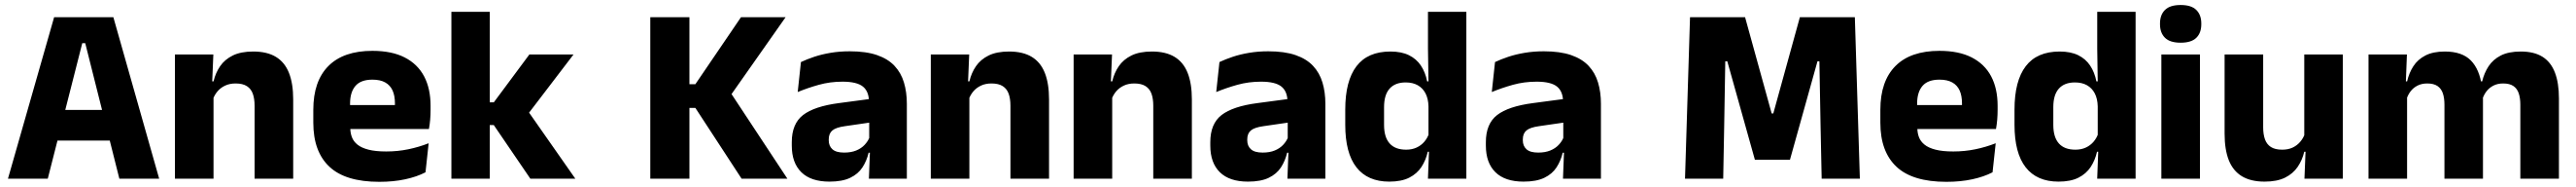

<svg xmlns="http://www.w3.org/2000/svg" viewBox="-20 -707 10216 740"><path d="M169.5 0H11.6L194.7 -639H429.6L611.3 0H453.4L318.1 -536.1H306.3ZM454.8 -150.6H167.1V-271.9H454.8Z M1142.9 0H989.8V-288.8Q989.8 -315.9 982.9 -335.6Q975.9 -355.4 959.4 -366Q942.9 -376.7 914.5 -376.7Q890.9 -376.7 872.9 -368.2Q854.9 -359.8 842.8 -345.6Q830.7 -331.4 824.4 -313.5L800.8 -385H827Q834.8 -418.5 853.1 -445.1Q871.4 -471.7 903.3 -487.4Q935.3 -503.1 984.4 -503.1Q1039.4 -503.1 1074.4 -481.9Q1109.4 -460.7 1126.1 -418.7Q1142.9 -376.6 1142.9 -313.3ZM826.9 0H673.9V-491.4H826.2L821.1 -368.6L826.9 -354.2Z M1484.5 12.5Q1350.4 12.5 1286.6 -47.2Q1222.7 -107 1222.7 -221.4V-272.5Q1222.7 -385.7 1282.6 -445.8Q1342.4 -505.8 1457.2 -505.8Q1534 -505.8 1585.1 -479.7Q1636.3 -453.6 1662.1 -405.1Q1687.8 -356.5 1687.8 -288.5V-272.1Q1687.8 -253 1686.2 -233.3Q1684.5 -213.5 1681.3 -196.4H1543.6Q1545.3 -225.6 1545.9 -251.4Q1546.5 -277.2 1546.5 -297.9Q1546.5 -328.3 1537 -349.2Q1527.4 -370 1507.7 -380.9Q1488 -391.8 1457.2 -391.8Q1411.2 -391.8 1389.9 -367.1Q1368.5 -342.4 1368.5 -296.9V-252L1369.4 -235.3V-200.5Q1369.4 -181.3 1375.7 -164.4Q1382 -147.5 1397.8 -134.7Q1413.7 -121.9 1441.4 -114.8Q1469.2 -107.6 1512.1 -107.6Q1557.4 -107.6 1599.5 -116.3Q1641.6 -125 1680.2 -140.1L1667.7 -25.2Q1633.7 -7.5 1587.1 2.5Q1540.6 12.5 1484.5 12.5ZM1650.5 -196.4H1303.7V-291.2H1650.5Z M2261.9 0H2083.5L1938.5 -212.1H1898.7V-302.1H1938.7L2079.7 -491.4H2254.8L2067.9 -247.3V-276.5ZM1922.5 0H1770.4V-660.3H1922.5Z M3103 0H2921.4L2738.1 -280H2698.8V-373.8H2738.1L2919.1 -639H3096.1L2869.7 -317.8L2869.5 -352.9ZM2714.5 0H2559.3V-639H2714.5Z M3576.9 0H3426.4L3431.1 -123L3427.6 -130.7V-284L3426.7 -303.9Q3426.7 -345.1 3402.5 -364.5Q3378.3 -383.8 3321.8 -383.8Q3272.3 -383.8 3227.8 -371.4Q3183.3 -359 3144 -342.8L3156.8 -461.4Q3180.3 -472.5 3209.7 -482.3Q3239.2 -492.1 3274.6 -498Q3309.9 -504 3350.4 -504Q3415 -504 3458.6 -489Q3502.1 -474 3528 -446.4Q3554 -418.8 3565.4 -380.6Q3576.9 -342.5 3576.9 -296.4ZM3270 11.7Q3196.4 11.7 3158.5 -25.4Q3120.5 -62.6 3120.5 -131V-144.3Q3120.5 -217.1 3165.1 -251.7Q3209.8 -286.3 3307.3 -299L3439.3 -316.5L3448.3 -224.6L3331.3 -207.7Q3295.8 -202.8 3281.5 -190.8Q3267.1 -178.8 3267.1 -155.4V-151.8Q3267.1 -129.5 3281.6 -116.4Q3296.1 -103.2 3328.1 -103.2Q3356 -103.2 3376.1 -111.5Q3396.3 -119.8 3409.4 -133.8Q3422.6 -147.7 3429.1 -164.4L3450.6 -102.7H3425.3Q3417.6 -70.3 3400.7 -44.5Q3383.8 -18.6 3352.4 -3.5Q3321.1 11.7 3270 11.7Z M4140.9 0H3987.8V-288.8Q3987.8 -315.9 3980.9 -335.6Q3973.9 -355.4 3957.4 -366Q3940.9 -376.7 3912.5 -376.7Q3888.9 -376.7 3870.9 -368.2Q3852.9 -359.8 3840.8 -345.6Q3828.7 -331.4 3822.4 -313.5L3798.8 -385H3825Q3832.8 -418.5 3851.1 -445.1Q3869.4 -471.7 3901.3 -487.4Q3933.3 -503.1 3982.4 -503.1Q4037.4 -503.1 4072.4 -481.9Q4107.4 -460.7 4124.1 -418.7Q4140.9 -376.6 4140.9 -313.3ZM3824.9 0H3671.9V-491.4H3824.2L3819.1 -368.6L3824.9 -354.2Z M4707.4 0H4554.3V-288.8Q4554.3 -315.9 4547.4 -335.6Q4540.4 -355.4 4523.9 -366Q4507.4 -376.7 4479 -376.7Q4455.4 -376.7 4437.4 -368.2Q4419.4 -359.8 4407.3 -345.6Q4395.2 -331.4 4388.9 -313.5L4365.3 -385H4391.5Q4399.3 -418.5 4417.6 -445.1Q4435.9 -471.7 4467.8 -487.4Q4499.8 -503.1 4548.9 -503.1Q4603.9 -503.1 4638.9 -481.9Q4673.9 -460.7 4690.6 -418.7Q4707.4 -376.6 4707.4 -313.3ZM4391.4 0H4238.4V-491.4H4390.7L4385.6 -368.6L4391.4 -354.2Z M5236.9 0H5086.4L5091.1 -123L5087.6 -130.7V-284L5086.7 -303.9Q5086.7 -345.1 5062.5 -364.5Q5038.3 -383.8 4981.8 -383.8Q4932.3 -383.8 4887.8 -371.4Q4843.3 -359 4804 -342.8L4816.8 -461.4Q4840.3 -472.5 4869.7 -482.3Q4899.2 -492.1 4934.6 -498Q4969.9 -504 5010.4 -504Q5075 -504 5118.6 -489Q5162.1 -474 5188 -446.4Q5214 -418.8 5225.4 -380.6Q5236.9 -342.5 5236.9 -296.4ZM4930 11.7Q4856.4 11.7 4818.5 -25.4Q4780.5 -62.6 4780.5 -131V-144.3Q4780.5 -217.1 4825.1 -251.7Q4869.8 -286.3 4967.3 -299L5099.3 -316.5L5108.3 -224.6L4991.3 -207.7Q4955.8 -202.8 4941.5 -190.8Q4927.1 -178.8 4927.1 -155.4V-151.8Q4927.1 -129.5 4941.6 -116.4Q4956.1 -103.2 4988.1 -103.2Q5016 -103.2 5036.1 -111.5Q5056.3 -119.8 5069.4 -133.8Q5082.6 -147.7 5089.1 -164.4L5110.6 -102.7H5085.3Q5077.6 -70.3 5060.7 -44.5Q5043.8 -18.6 5012.4 -3.5Q4981.1 11.7 4930 11.7Z M5490.3 11.7Q5404.5 11.7 5360.1 -44.9Q5315.8 -101.4 5315.8 -213.2V-273.3Q5315.8 -386.8 5360.3 -444.9Q5404.8 -503.1 5495 -503.1Q5538.8 -503.1 5568.5 -488.5Q5598.2 -473.9 5615.8 -447.5Q5633.5 -421.1 5640.6 -385H5682.2L5645.9 -286.2Q5645.1 -316.4 5634.2 -337.4Q5623.2 -358.4 5603.4 -369.6Q5583.6 -380.8 5555.5 -380.8Q5513.7 -380.8 5491.7 -356.3Q5469.7 -331.8 5469.7 -283.1V-212.6Q5469.7 -164.1 5491.8 -139.4Q5513.8 -114.7 5557.3 -114.7Q5580.6 -114.7 5598.9 -123.2Q5617.1 -131.7 5629.7 -146.5Q5642.3 -161.4 5648.5 -180.3L5685.8 -106.4H5643Q5635.7 -73.5 5618.2 -46.6Q5600.6 -19.7 5569.7 -4Q5538.7 11.7 5490.3 11.7ZM5796.1 0H5643.8L5648.5 -124.3L5645.9 -150.7V-349.5L5646.1 -371L5643.9 -513.7V-660.3H5796.1Z M6329.9 0H6179.4L6184.1 -123L6180.6 -130.7V-284L6179.7 -303.9Q6179.7 -345.1 6155.5 -364.5Q6131.3 -383.8 6074.8 -383.8Q6025.3 -383.8 5980.8 -371.4Q5936.3 -359 5897 -342.8L5909.8 -461.4Q5933.3 -472.5 5962.7 -482.3Q5992.2 -492.1 6027.6 -498Q6062.9 -504 6103.4 -504Q6168 -504 6211.6 -489Q6255.1 -474 6281 -446.4Q6307 -418.8 6318.4 -380.6Q6329.9 -342.5 6329.9 -296.4ZM6023 11.7Q5949.4 11.7 5911.5 -25.4Q5873.5 -62.6 5873.5 -131V-144.3Q5873.5 -217.1 5918.1 -251.7Q5962.8 -286.3 6060.3 -299L6192.3 -316.5L6201.3 -224.6L6084.3 -207.7Q6048.8 -202.8 6034.5 -190.8Q6020.1 -178.8 6020.1 -155.4V-151.8Q6020.1 -129.5 6034.6 -116.4Q6049.1 -103.2 6081.1 -103.2Q6109 -103.2 6129.1 -111.5Q6149.3 -119.8 6162.4 -133.8Q6175.6 -147.7 6182.1 -164.4L6203.6 -102.7H6178.3Q6170.6 -70.3 6153.7 -44.5Q6136.8 -18.6 6105.4 -3.5Q6074.1 11.7 6023 11.7Z M6814.9 0H6663.4L6683.3 -639H6901.6L7007.1 -258.1H7013.6L7119 -639H7337L7356.9 0H7205.4L7201 -209.5L7196.4 -464.5H7188.8L7079.7 -75H6940.5L6831.1 -464.5H6823.1L6818.8 -209Z M7700 12.5Q7565.9 12.5 7502.1 -47.2Q7438.2 -107 7438.2 -221.4V-272.5Q7438.2 -385.7 7498.1 -445.8Q7557.9 -505.8 7672.7 -505.8Q7749.5 -505.8 7800.6 -479.7Q7851.8 -453.6 7877.6 -405.1Q7903.3 -356.5 7903.3 -288.5V-272.1Q7903.3 -253 7901.7 -233.3Q7900 -213.5 7896.8 -196.4H7759.1Q7760.8 -225.6 7761.4 -251.4Q7762 -277.2 7762 -297.9Q7762 -328.3 7752.5 -349.2Q7742.9 -370 7723.2 -380.9Q7703.5 -391.8 7672.7 -391.8Q7626.7 -391.8 7605.4 -367.1Q7584 -342.4 7584 -296.9V-252L7584.9 -235.3V-200.5Q7584.9 -181.3 7591.2 -164.4Q7597.5 -147.5 7613.3 -134.7Q7629.2 -121.9 7656.9 -114.8Q7684.7 -107.6 7727.6 -107.6Q7772.9 -107.6 7815 -116.3Q7857.1 -125 7895.7 -140.1L7883.2 -25.2Q7849.2 -7.5 7802.6 2.5Q7756.1 12.5 7700 12.5ZM7866 -196.4H7519.2V-291.2H7866Z M8144.8 11.7Q8059 11.7 8014.6 -44.9Q7970.3 -101.4 7970.3 -213.2V-273.3Q7970.3 -386.8 8014.8 -444.9Q8059.3 -503.1 8149.5 -503.1Q8193.3 -503.1 8223 -488.5Q8252.7 -473.9 8270.3 -447.5Q8288 -421.1 8295.1 -385H8336.7L8300.4 -286.2Q8299.6 -316.4 8288.7 -337.4Q8277.7 -358.4 8257.9 -369.6Q8238.1 -380.8 8210 -380.8Q8168.2 -380.8 8146.2 -356.3Q8124.2 -331.8 8124.2 -283.1V-212.6Q8124.2 -164.1 8146.3 -139.4Q8168.3 -114.7 8211.8 -114.7Q8235.1 -114.7 8253.4 -123.2Q8271.6 -131.7 8284.2 -146.5Q8296.8 -161.4 8303 -180.3L8340.3 -106.4H8297.5Q8290.2 -73.5 8272.7 -46.6Q8255.1 -19.7 8224.2 -4Q8193.2 11.7 8144.8 11.7ZM8450.6 0H8298.3L8303 -124.3L8300.4 -150.7V-349.5L8300.6 -371L8298.4 -513.7V-660.3H8450.6Z M8705.8 0H8552.8V-491.4H8705.8ZM8629.3 -538Q8586.7 -538 8567.1 -557.6Q8547.4 -577.3 8547.4 -610.9V-614.3Q8547.4 -648 8567.1 -667.6Q8586.7 -687.2 8629.3 -687.2Q8671.6 -687.2 8691.4 -667.6Q8711.2 -648 8711.2 -614.3V-610.9Q8711.2 -576.8 8691.4 -557.4Q8671.6 -538 8629.3 -538Z M8803.6 -491.4H8956.6V-202.7Q8956.6 -175.7 8963.6 -155.9Q8970.6 -136.1 8987.1 -125.4Q9003.7 -114.7 9032 -114.7Q9056.1 -114.7 9073.9 -123.2Q9091.6 -131.7 9103.7 -146.1Q9115.9 -160.5 9122 -177.9L9145.7 -106.4H9119.5Q9111.7 -73.5 9093.4 -46.6Q9075.1 -19.7 9043.3 -4Q9011.5 11.7 8962.1 11.7Q8907.6 11.7 8872.3 -9.5Q8837.1 -30.8 8820.3 -72.9Q8803.6 -115 8803.6 -178.1ZM9119.6 -491.4H9272.6V0H9120.3L9125.3 -122.9L9119.6 -137.2Z M10129.7 0H9976.6V-293Q9976.6 -318.8 9970.3 -337.6Q9964 -356.4 9949.2 -366.5Q9934.3 -376.7 9908.5 -376.7Q9886.3 -376.7 9869.8 -368.2Q9853.3 -359.8 9842.4 -345.6Q9831.4 -331.4 9826 -313.5L9811.3 -385H9825.2Q9833.1 -418 9850.6 -444.7Q9868.1 -471.4 9899 -487.3Q9930 -503.1 9978.4 -503.1Q10031 -503.1 10064.3 -482.4Q10097.6 -461.7 10113.6 -420.4Q10129.7 -379.2 10129.7 -317.6ZM9527.4 0H9374.4V-491.4H9526.7L9521.6 -359.2L9527.4 -354.2ZM9828.4 0H9675.6V-293Q9675.6 -318.8 9669.3 -337.6Q9662.9 -356.4 9648.1 -366.5Q9633.2 -376.7 9607.4 -376.7Q9585.2 -376.7 9568.7 -368.2Q9552.2 -359.8 9541.3 -345.6Q9530.4 -331.4 9524.9 -313.5L9501.3 -385H9527.5Q9535.1 -418.5 9552.4 -445.1Q9569.6 -471.7 9600.1 -487.4Q9630.6 -503.1 9677.1 -503.1Q9745.5 -503.1 9780.3 -467.8Q9815.1 -432.4 9823.8 -365.4Q9825.3 -355.6 9826.9 -341.2Q9828.4 -326.7 9828.4 -315.2Z"/></svg>

Font: Anek Kannada Medium
Style: Regular
Weight: 500
Designer: Vaishnavi Murthy, Maithili Shingre (Kannada) & Yesha Goshar (Latin)
Foundry: Ek Type
Version: Version 1.003